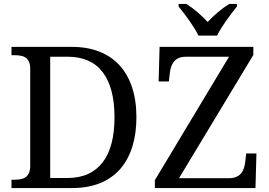

<svg xmlns="http://www.w3.org/2000/svg" viewBox="-20 -951 1359 971"><path d="M669.9 -357.9Q669.9 -275.9 649.4 -209.7Q628.9 -143.6 588.4 -96.9Q547.9 -50.3 486.8 -25.1Q425.8 0 344.2 0H38.1V-42H50.8Q67.9 -42 82.8 -44.4Q97.7 -46.9 108.9 -54.4Q120.1 -62 126.5 -76.2Q132.8 -90.3 132.8 -113.8V-604Q132.8 -626 126.2 -639.4Q119.6 -652.8 108.4 -660.2Q97.2 -667.5 82.3 -669.7Q67.4 -671.9 50.8 -671.9H38.1V-713.9H344.2Q421.4 -713.9 481.9 -690.2Q542.5 -666.5 584.2 -621.1Q626 -575.7 647.9 -509.3Q669.9 -442.9 669.9 -357.9ZM320.8 -50.8Q380.4 -50.8 425 -71Q469.7 -91.3 499.5 -130.4Q529.3 -169.4 544.2 -226.6Q559.1 -283.7 559.1 -357.9Q559.1 -506.8 499.8 -585.4Q440.4 -664.1 321.8 -664.1H233.9V-50.8ZM1261.2 -672.9 885.3 -49.8H1137.2Q1159.7 -49.8 1174.8 -56.4Q1189.9 -63 1199.2 -74.2Q1208.5 -85.4 1213.4 -100.3Q1218.3 -115.2 1220.2 -131.8L1225.1 -174.8H1276.9L1272 0H763.2V-40L1138.2 -664.1H920.9Q898.9 -664.1 884 -657.5Q869.1 -650.9 859.9 -639.6Q850.6 -628.4 845.7 -613.5Q840.8 -598.6 838.9 -582L834 -539.1H782.2L787.1 -713.9H1261.2ZM883.3 -931.2H922.4Q936.5 -922.4 950.9 -911.6Q965.3 -900.9 979.2 -888.9Q993.2 -877 1006.1 -864.5Q1019 -852.1 1030.3 -839.8Q1041.5 -852.1 1054.4 -864.5Q1067.4 -877 1081.5 -888.9Q1095.7 -900.9 1110.4 -911.6Q1125 -922.4 1139.2 -931.2H1178.2V-918Q1166.5 -903.8 1152.3 -885.3Q1138.2 -866.7 1124.3 -846.9Q1110.4 -827.1 1098.1 -807.6Q1085.9 -788.1 1078.1 -771H983.4Q975.6 -788.1 963.4 -807.6Q951.2 -827.1 937.3 -846.9Q923.3 -866.7 909.2 -885.3Q895 -903.8 883.3 -918Z"/></svg>

Font: Droid Serif
Style: Regular
Weight: 400
Designer: Monotype Design team
Foundry: Monotype Imaging Inc.
Version: Version 1.03